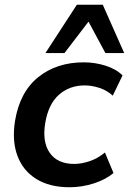

<svg xmlns="http://www.w3.org/2000/svg" viewBox="-20 -777 544 807"><path d="M272 10Q189 10 133 -24.5Q77 -59 53.5 -121.5Q30 -184 43 -268Q63 -390 140.5 -452.5Q218 -515 332 -515Q379 -515 423.5 -501Q468 -487 495 -460L454 -375Q430 -397 398 -407.5Q366 -418 336 -418Q272 -418 227.5 -378.5Q183 -339 170 -259Q157 -180 189.5 -134Q222 -88 292 -88Q322 -88 356.5 -99.5Q391 -111 421 -136L457 -50Q426 -23 375.5 -6.5Q325 10 272 10ZM171 -554 303 -757H412L502 -554H423L352 -686L251 -554Z"/></svg>

Font: Mulish
Style: Bold Italic
Weight: 700
Italic angle: -9°
Designer: Vernon Adams
Foundry: Vernon Adams
Version: Version 3.603; ttfautohint (v1.8.3)